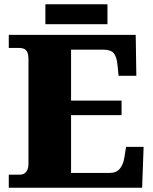

<svg xmlns="http://www.w3.org/2000/svg" viewBox="-20 -877 715 897"><path d="M21 0V-61H72Q86 -61 95 -67.5Q104 -74 108.5 -85Q113 -96 113 -110V-599Q113 -623 107 -634.5Q101 -646 91 -649.5Q81 -653 70 -653H21V-714H614L617 -523H534L529 -573Q525 -613 511 -629Q497 -645 462 -645H312V-407H548V-339H312V-69H491Q523 -69 539.5 -88.5Q556 -108 561 -141L569 -191H651L644 0ZM192 -764V-857H482V-764Z"/></svg>

Font: Noto Serif Gujarati Black
Style: Regular
Weight: 900
Version: Version 2.102